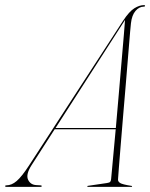

<svg xmlns="http://www.w3.org/2000/svg" viewBox="-67 -730 587 750"><path d="M55.5 -83.5Q33.5 -48.5 42.5 -28.5Q51.5 -8.5 74 -7L91 -6Q96 -6 96 -3Q96 0 91 0H-42Q-47 0 -47 -3Q-47 -6 -42 -6Q-21.5 -6 -1.8 -23Q18 -40 46 -83L414.5 -650Q438 -685.5 458 -697.8Q478 -710 495 -710Q500.5 -710 499.5 -707Q499.5 -704 494.5 -704Q476.5 -704 462.2 -687.2Q448 -670.5 444.5 -639Q444 -637 441.2 -604.8Q438.5 -572.5 434.2 -520.2Q430 -468 424.8 -405.8Q419.5 -343.5 414.2 -280.5Q409 -217.5 404.5 -163.2Q400 -109 397.2 -72.8Q394.5 -36.5 394 -29Q393.5 -21 402.2 -15.2Q411 -9.5 446 -4Q449 -4 449 -2Q449 0 446 0H277Q274 0 274 -2Q274 -4 276 -4L350.5 -15Q360.5 -16.5 363.2 -19.5Q366 -22.5 367 -30Q368 -40 373 -95Q378 -150 385 -225H146.5ZM417.5 -646 150 -230H385.5Q391 -292.5 396.8 -360Q402.5 -427.5 407.8 -488.5Q413 -549.5 416.8 -593.5Q420.5 -637.5 421.5 -653Q421 -651.5 420 -649.8Q419 -648 417.5 -646Z"/></svg>

Font: Fraunces 144pt S000 Thin
Style: Italic
Weight: 100
Italic angle: -16°
Version: Version 1.000; ttfautohint (v1.8.3)